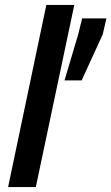

<svg xmlns="http://www.w3.org/2000/svg" viewBox="-20 -763 454 783"><path d="M13 0 169 -743H283L126 0ZM243 -435 299 -623 315 -688H414L399 -623L313 -435Z"/></svg>

Font: Saira Semi Condensed Medium
Style: Italic
Weight: 500
Width: 4
Italic angle: -12°
Designer: Hector Gatti with collaboration of the Omnibus-Type team
Foundry: Omnibus-Type
Version: Version 1.001; ttfautohint (v1.8)